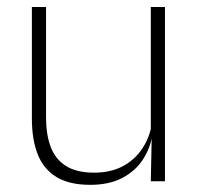

<svg xmlns="http://www.w3.org/2000/svg" viewBox="-20 -506 556 536"><path d="M108.5 -486.5V-178.5Q108.5 -130.5 121.5 -96Q134.5 -61.5 164 -42.8Q193.5 -24 243 -24Q289 -24 322.8 -42Q356.5 -60 377.2 -91.2Q398 -122.5 404.5 -162.5L415.5 -130.5H405.5Q400 -93 379 -60.8Q358 -28.5 321.2 -9.2Q284.5 10 232 10Q173 10 137 -12.2Q101 -34.5 85 -75.8Q69 -117 69 -175V-486.5ZM440.5 -486.5V0H401L403.5 -123.5L401 -125.5V-486.5Z"/></svg>

Font: Anek Gujarati ExtraLight
Style: Regular
Weight: 250
Version: Version 1.003